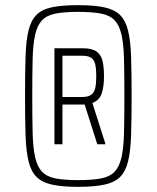

<svg xmlns="http://www.w3.org/2000/svg" viewBox="-20 -716 607 744"><path d="M283 8Q221 8 182 -0.5Q143 -9 121.5 -30.5Q100 -52 90.5 -91.5Q81 -131 79 -193Q77 -255 77 -344Q77 -434 79 -496.5Q81 -559 90.5 -598Q100 -637 121.5 -658.5Q143 -680 182 -688Q221 -696 283 -696Q345 -696 384.5 -687.5Q424 -679 445.5 -657.5Q467 -636 476.5 -596.5Q486 -557 488 -495Q490 -433 490 -344Q490 -255 488 -193Q486 -131 476.5 -91.5Q467 -52 445.5 -30.5Q424 -9 384.5 -0.5Q345 8 283 8ZM283 -18Q337 -18 371 -24.5Q405 -31 423.5 -50Q442 -69 450.5 -105Q459 -141 460.5 -199.5Q462 -258 462 -344Q462 -430 460.5 -488.5Q459 -547 450.5 -583Q442 -619 423.5 -638Q405 -657 371 -663.5Q337 -670 283 -670Q230 -670 196 -663.5Q162 -657 143.5 -638Q125 -619 116.5 -583Q108 -547 106.5 -488.5Q105 -430 105 -344Q105 -258 106.5 -199.5Q108 -141 116.5 -105Q125 -69 143.5 -50Q162 -31 196 -24.5Q230 -18 283 -18ZM191 -157V-529H301Q337 -529 354.5 -516Q372 -503 377.5 -479Q383 -455 383 -421Q383 -380 374 -353.5Q365 -327 338 -317L389 -157H357L308 -311H222V-157ZM222 -340H296Q321 -340 333 -348.5Q345 -357 349 -374.5Q353 -392 353 -421Q353 -449 349 -466.5Q345 -484 333.5 -492Q322 -500 298 -500H222Z"/></svg>

Font: Saira Thin Condensed
Style: Regular
Weight: 100
Width: 3
Version: Version 1.101